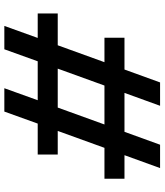

<svg xmlns="http://www.w3.org/2000/svg" viewBox="42 -782 740 863"><g transform="rotate(90 411.5 -350.0)"><path d="M40 -150V-240H183L259 -450H149V-540H292L350 -700H455L397 -540H572L630 -700H735L677 -540H783V-450H644L568 -240H674V-150H535L481 0H376L430 -150H255L201 0H96L150 -150ZM364 -450 288 -240H463L539 -450Z"/></g></svg>

Font: Laverick
Style: Regular
Weight: 400
Designer: Daniel Pimley
Foundry: Daniel Pimley
Version: Version 1.000;PS 001.001;hotconv 1.0.56